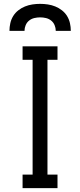

<svg xmlns="http://www.w3.org/2000/svg" viewBox="-20 -975 415 995"><path d="M97 0V-70H149V-665H97V-735H278V-665H226V-70H278V0ZM29 -815Q29 -835 33.5 -855Q38 -875 48.5 -892Q59 -909 75 -921.5Q91 -934 109.5 -941.5Q128 -949 148 -952Q168 -955 188 -955Q208 -955 228 -952Q248 -949 266.5 -941.5Q285 -934 301 -921.5Q317 -909 327.5 -892Q338 -875 342.5 -855Q347 -835 347 -815H269Q269 -830 263 -844.5Q257 -859 245 -868.5Q233 -878 218 -881.5Q203 -885 188 -885Q173 -885 158 -881.5Q143 -878 131 -868.5Q119 -859 113 -844.5Q107 -830 107 -815Z"/></svg>

Font: Zed Sans
Style: Regular
Weight: 400
Designer: Belleve Invis
Foundry: Belleve Invis
Version: Version 1.0.0; ttfautohint (v1.8.4)